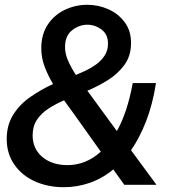

<svg xmlns="http://www.w3.org/2000/svg" viewBox="-20 -770 720 800"><path d="M246 10Q179 10 125 -14.5Q71 -39 39.5 -84.5Q8 -130 8 -191Q8 -249 35 -292Q62 -335 106.5 -366Q151 -397 201 -420Q179 -457 165.5 -493.5Q152 -530 152 -569Q152 -627 179 -667.5Q206 -708 250 -729Q294 -750 344 -750Q390 -750 431.5 -731.5Q473 -713 499.5 -677.5Q526 -642 526 -591Q526 -537 498 -499Q470 -461 427.5 -435Q385 -409 344 -392L467 -224Q489 -263 505.5 -313Q522 -363 533 -424H630Q616 -335 589 -265.5Q562 -196 526 -144L632 0H498L452 -64Q406 -26 353.5 -8Q301 10 246 10ZM251 -574Q251 -546 263.5 -517.5Q276 -489 296 -458H297Q314 -465 336.5 -475.5Q359 -486 380.5 -501.5Q402 -517 416 -538.5Q430 -560 430 -588Q430 -627 403 -647Q376 -667 344 -667Q310 -667 280.5 -644Q251 -621 251 -574ZM116 -206Q116 -150 156.5 -116Q197 -82 261 -82Q338 -82 400 -138L284 -301Q274 -314 265 -327Q256 -340 247 -352Q212 -337 182 -317.5Q152 -298 134 -271Q116 -244 116 -206Z"/></svg>

Font: Be Vietnam Pro Medium
Style: Italic
Weight: 500
Italic angle: -12°
Designer: Lam Bao, Tony Le, Vietanh Nguyen
Foundry: Yellow Type Foundry
Version: Version 1.002; ttfautohint (v1.8.3)